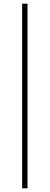

<svg xmlns="http://www.w3.org/2000/svg" viewBox="-20 -805 269 1040"><path d="M100 -785H129V215H100Z"/></svg>

Font: Jost* Thin
Style: Regular
Weight: 200
Version: Version 3.7